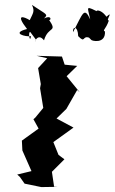

<svg xmlns="http://www.w3.org/2000/svg" viewBox="-20 -759 466 781"><path d="M200 0 189 -75 188 -57 242 -111 218 -129 197 -181 279 -240 210 -277 250 -316 294 -393 304 -384 251 -449 294 -491C276 -493 259 -494 243 -496L232 -529L129 -532L172 -522L135 -482L146 -417L143 -400L156 -320L123 -280L116 -274L137 -236L69 -187L71 -147L108 -63L50 -49L61 -39L80 -12L148 2L213 1ZM126 -598C115 -568 129 -633 159 -595C177 -656 217 -624 177 -682C184 -665 198 -702 159 -684C178 -702 169 -699 110 -739C122 -713 115 -707 101 -677C76 -692 41 -704 90 -641C23 -624 85 -608 106 -612C102 -580 93 -630 103 -629ZM351 -597C351 -593 410 -578 407 -631C395 -636 410 -638 423 -676C407 -673 445 -719 413 -691C384 -732 351 -713 393 -704C323 -738 336 -735 347 -680C322 -734 317 -704 277 -628C274 -652 297 -655 298 -612C328 -581 314 -615 342 -606Z"/></svg>

Font: Asimov Aggro
Style: CondIt
Weight: 500
Designer: Google
Version: Version 2.000980; 2014